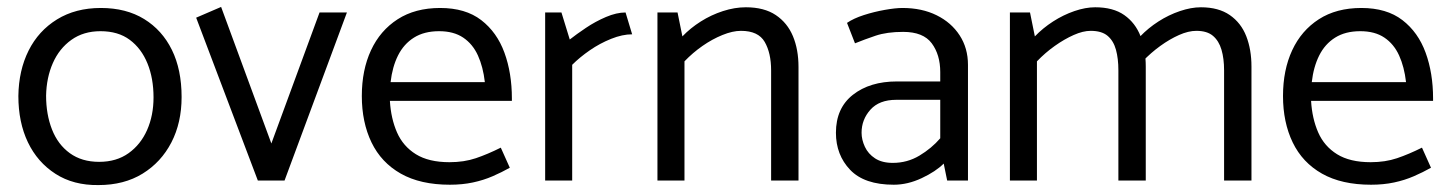

<svg xmlns="http://www.w3.org/2000/svg" viewBox="-20 -521 4188 554"><path d="M264 13Q192 14 140 -19.5Q88 -53 60.5 -110.5Q33 -168 33 -244Q34 -318 62.5 -375Q91 -432 144.5 -465Q198 -498 271 -498Q344 -498 396 -466Q448 -434 476 -377Q504 -320 504 -241Q504 -167 474.5 -110Q445 -53 391.5 -20Q338 13 264 13ZM266 -54Q316 -54 351 -79Q386 -104 404.5 -146Q423 -188 423 -240Q423 -295 405.5 -338Q388 -381 354.5 -406Q321 -431 270 -431Q221 -431 186 -406Q151 -381 132.5 -339Q114 -297 113 -245Q113 -191 130 -147.5Q147 -104 181.5 -79Q216 -54 266 -54Z M801 0 981 -485H902L763 -107L618 -501L546 -470L724 0Z M1457 -230V-237Q1457 -310 1435.5 -369Q1414 -428 1368.5 -463Q1323 -498 1250 -498Q1178 -498 1127.5 -465.5Q1077 -433 1050.5 -376Q1024 -319 1024 -244Q1024 -168 1052 -110Q1080 -52 1136.5 -20Q1193 12 1278 12Q1314 12 1344.5 5.5Q1375 -1 1401.5 -12.5Q1428 -24 1451 -37L1425 -95Q1387 -76 1353 -64.5Q1319 -53 1277 -53Q1217 -53 1180 -76Q1143 -99 1125.5 -139Q1108 -179 1105 -230ZM1107 -284Q1112 -328 1128.5 -361Q1145 -394 1174.5 -412.5Q1204 -431 1247 -431Q1289 -431 1316.5 -412.5Q1344 -394 1359 -361Q1374 -328 1379 -284Z M1631 0V-334Q1653 -356 1682 -376Q1711 -396 1743.5 -409Q1776 -422 1804 -422L1785 -485Q1759 -485 1728.5 -472Q1698 -459 1670.5 -440.5Q1643 -422 1624 -407L1600 -485H1553V0Z M1955 0V-344Q1979 -369 2007 -388.5Q2035 -408 2064.5 -420Q2094 -432 2118 -432Q2168 -432 2186.5 -400Q2205 -368 2205 -318V0H2284V-328Q2284 -378 2268 -416.5Q2252 -455 2218.5 -477.5Q2185 -500 2132 -500Q2100 -500 2066 -489Q2032 -478 2002 -459Q1972 -440 1949 -416L1935 -485H1877V0Z M2466 -138Q2466 -176 2491.5 -204.5Q2517 -233 2566 -233H2693V-122Q2668 -93 2633 -72Q2598 -51 2556 -51Q2525 -51 2505 -64Q2485 -77 2475.5 -97.5Q2466 -118 2466 -138ZM2447 -396Q2474 -407 2506.5 -418Q2539 -429 2586 -429Q2644 -429 2668.5 -396Q2693 -363 2693 -313V-286H2568Q2490 -286 2441 -247.5Q2392 -209 2392 -138Q2392 -74 2433 -31Q2474 12 2559 12Q2599 12 2639.5 -7Q2680 -26 2703 -49L2713 0H2773V-334Q2773 -382 2749 -419Q2725 -456 2682.5 -477Q2640 -498 2584 -498Q2564 -498 2533 -492.5Q2502 -487 2472.5 -477.5Q2443 -468 2424 -455Z M2972 0V-344Q2996 -369 3023.5 -388.5Q3051 -408 3078 -420Q3105 -432 3127 -432Q3159 -432 3176 -417.5Q3193 -403 3200 -377.5Q3207 -352 3207 -318V0H3286V-329Q3286 -378 3271 -416.5Q3256 -455 3224 -477.5Q3192 -500 3140 -500Q3112 -500 3080 -489Q3048 -478 3018.5 -459Q2989 -440 2966 -416L2952 -485H2894V0ZM3277 -344Q3301 -369 3328 -388.5Q3355 -408 3382 -420Q3409 -432 3432 -432Q3463 -432 3480 -417.5Q3497 -403 3504.5 -377.5Q3512 -352 3512 -318V0H3591V-329Q3591 -378 3576 -416.5Q3561 -455 3528.5 -477.5Q3496 -500 3445 -500Q3417 -500 3384.5 -489Q3352 -478 3322.5 -459Q3293 -440 3270 -416Z M4115 -230V-237Q4115 -310 4093.5 -369Q4072 -428 4026.5 -463Q3981 -498 3908 -498Q3836 -498 3785.5 -465.5Q3735 -433 3708.5 -376Q3682 -319 3682 -244Q3682 -168 3710 -110Q3738 -52 3794.5 -20Q3851 12 3936 12Q3972 12 4002.5 5.5Q4033 -1 4059.5 -12.5Q4086 -24 4109 -37L4083 -95Q4045 -76 4011 -64.5Q3977 -53 3935 -53Q3875 -53 3838 -76Q3801 -99 3783.5 -139Q3766 -179 3763 -230ZM3765 -284Q3770 -328 3786.5 -361Q3803 -394 3832.5 -412.5Q3862 -431 3905 -431Q3947 -431 3974.5 -412.5Q4002 -394 4017 -361Q4032 -328 4037 -284Z"/></svg>

Font: Catamaran Thin
Style: Regular
Weight: 400
Version: Version 2.000